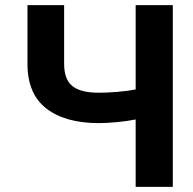

<svg xmlns="http://www.w3.org/2000/svg" viewBox="-20 -727 752 747"><path d="M229.5 -707V-478.5Q229.5 -418 261.7 -392.1Q293.9 -366.2 365.2 -366.2Q396 -366.2 436.8 -369.6Q477.5 -373 507.8 -378.9V-707H652.3V0H507.8V-262.2Q477.1 -255.9 436 -252Q395 -248 365.2 -248Q233.4 -248 160.2 -304.9Q86.9 -361.8 86.9 -478.5V-707Z"/></svg>

Font: Pretendard Std
Style: Bold
Weight: 700
Designer: Base glyphs from Inter by Rasmus Andersson; Hangeul glyphs from Noto Sans CJK(Source Han Sans) by Jang Soo-young and Kan
Foundry: Kil Hyung-jin
Version: Version 1.309